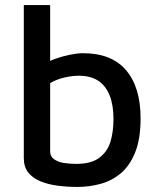

<svg xmlns="http://www.w3.org/2000/svg" viewBox="-20 -723 623 758"><path d="M286 15Q245 15 207 10Q169 5 139 -7.5Q109 -20 91.5 -42Q74 -64 74 -99V-703H178V-432L151 -466Q170 -481 198.5 -491Q227 -501 256.5 -507Q286 -513 307 -513Q421 -513 478 -445.5Q535 -378 535 -256Q535 -174 513.5 -121Q492 -68 456.5 -38.5Q421 -9 376.5 3Q332 15 286 15ZM281 -76Q340 -76 372 -100Q404 -124 416 -163.5Q428 -203 428 -252Q428 -308 413 -346Q398 -384 368 -404Q338 -424 291 -424Q265 -424 234.5 -417Q204 -410 178 -395V-125Q178 -105 194 -94Q210 -83 233.5 -79.5Q257 -76 281 -76Z"/></svg>

Font: Maven Pro Medium
Style: Regular
Weight: 500
Designer: Joe Prince
Foundry: Joe Prince
Version: Version 2.103